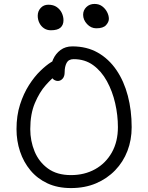

<svg xmlns="http://www.w3.org/2000/svg" viewBox="-20 -947 754 977"><path d="M341 10Q273 10 221.5 -14Q170 -38 135 -80Q100 -122 82 -176Q64 -230 64 -290Q64 -359 82 -415Q100 -471 127.5 -514Q155 -557 185 -586Q215 -615 239 -630Q263 -645 273 -645Q279 -645 285.5 -643Q292 -641 299 -630Q312 -611 301 -595.5Q290 -580 270 -567Q245 -550 213 -514Q181 -478 157.5 -422.5Q134 -367 134 -290Q134 -230 156 -176.5Q178 -123 224 -89.5Q270 -56 341 -56Q410 -56 464 -86Q518 -116 549 -171Q580 -226 580 -300Q580 -361 566 -422Q552 -483 524 -534Q496 -585 454 -615.5Q412 -646 355 -646Q329 -646 319 -627Q309 -608 309 -580Q309 -558 298.5 -546.5Q288 -535 274 -535Q265 -535 256.5 -540Q248 -545 242.5 -555.5Q237 -566 237 -580Q237 -615 250 -644.5Q263 -674 288 -692.5Q313 -711 348 -711Q422 -711 478 -679Q534 -647 572.5 -590.5Q611 -534 630.5 -459.5Q650 -385 650 -300Q650 -235 628.5 -179Q607 -123 566 -80.5Q525 -38 468.5 -14Q412 10 341 10ZM470 -803Q443 -803 423 -824.5Q403 -846 403 -872Q403 -895 419.5 -911Q436 -927 461 -927Q484 -927 500 -915Q516 -903 525 -885.5Q534 -868 534 -851Q534 -835 519.5 -819Q505 -803 470 -803ZM239 -793Q219 -793 204 -803Q189 -813 180.5 -830Q172 -847 172 -867Q172 -890 187 -906.5Q202 -923 226 -923Q252 -923 269 -911Q286 -899 294.5 -881Q303 -863 303 -844Q303 -820 288 -806.5Q273 -793 239 -793Z"/></svg>

Font: Shantell Sans Light
Style: Regular
Weight: 300
Designer: Stephen Nixon, Anya Danilova, Shantell Martin
Foundry: Arrow Type
Version: Version 1.011;[c5ecc13dd]